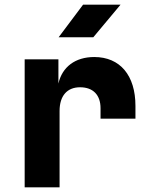

<svg xmlns="http://www.w3.org/2000/svg" viewBox="-20 -805 640 825"><path d="M232 -645H381L498 -785H337ZM86 0H236V-328C236 -393 268 -430 324 -430C380 -430 412 -397 412 -340V-295H562V-350C562 -481 496 -560 385 -560C303 -560 247 -517 231 -446V-550H86Z"/></svg>

Font: JetBrains Mono ExtraBold
Style: Regular
Weight: 800
Monospace: yes
Designer: Philipp Nurullin, Konstantin Bulenkov
Foundry: JetBrains
Version: Version 2.305